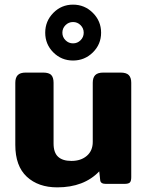

<svg xmlns="http://www.w3.org/2000/svg" viewBox="-20 -793 637 828"><path d="M175 -652Q175 -702 210 -737.5Q245 -773 295 -773Q345 -773 380.5 -737.5Q416 -702 416 -652Q416 -602 380.5 -567Q345 -532 295 -532Q245 -532 210 -567Q175 -602 175 -652ZM341 -652Q341 -671 327.5 -684.5Q314 -698 295 -698Q276 -698 262.5 -684.5Q249 -671 249 -652Q249 -633 262.5 -619.5Q276 -606 295 -606Q314 -606 327.5 -619.5Q341 -633 341 -652ZM46 -168V-436Q46 -458 56.5 -469Q67 -480 91 -480H166Q191 -480 201 -469.5Q211 -459 211 -436V-174Q211 -135 230.5 -117Q250 -99 288 -99Q329 -99 354.5 -121Q380 -143 380 -181V-436Q380 -458 390.5 -469Q401 -480 426 -480H500Q525 -480 535.5 -469Q546 -458 546 -436V-29Q546 -12 540 -6Q534 0 516 0H436Q413 0 412 -17L408 -54Q342 15 227 15Q145 15 95.5 -31Q46 -77 46 -168Z"/></svg>

Font: Mitr Medium
Style: Regular
Weight: 500
Designer: Thanarat Vachiruckul
Foundry: Cadson Demak
Version: Version 1.002